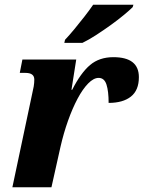

<svg xmlns="http://www.w3.org/2000/svg" viewBox="-20 -786 603 806"><path d="M115 -392Q119 -408 121.5 -423Q124 -438 124 -452Q124 -480 87 -480H63L74 -536H300L280 -409H283Q319 -480 358 -513Q397 -546 456 -546Q563 -546 563 -462Q563 -407 529.5 -380.5Q496 -354 436 -354Q436 -403 427 -431Q418 -459 394 -459Q373 -459 350 -435.5Q327 -412 305.5 -371.5Q284 -331 265.5 -279Q247 -227 234 -170L196 0H32ZM250 -606 253 -619Q271 -638 292.5 -664Q314 -690 335 -717Q356 -744 371 -766H540L537 -756Q525 -744 501 -724Q477 -704 446.5 -682Q416 -660 384.5 -639.5Q353 -619 326 -606Z"/></svg>

Font: Noto Serif SemiCondensed ExtraBold
Style: Italic
Weight: 800
Width: 4
Italic angle: -12°
Designer: Monotype Design Team
Foundry: Monotype Imaging Inc.
Version: Version 2.014; ttfautohint (v1.8.4.7-5d5b)